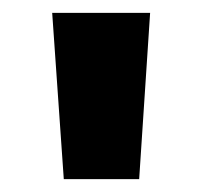

<svg xmlns="http://www.w3.org/2000/svg" viewBox="-20 -734 314 298"><path d="M61 -714H213L196 -456H79Z"/></svg>

Font: Noto Sans Thai Looped UI Condensed ExtraBold
Style: Regular
Weight: 800
Width: 3
Designer: Cadson Demak Team
Foundry: Cadson Demak Co., Ltd.
Version: Version 1.000